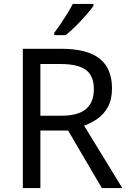

<svg xmlns="http://www.w3.org/2000/svg" viewBox="-20 -964 662 984"><path d="M294 -714Q427 -714 490.5 -663.5Q554 -613 554 -511Q554 -454 533 -416Q512 -378 479.5 -355.5Q447 -333 411 -320L607 0H502L329 -295H187V0H97V-714ZM289 -636H187V-371H294Q381 -371 421 -405.5Q461 -440 461 -507Q461 -577 419 -606.5Q377 -636 289 -636ZM459 -934Q447 -916 422 -887.5Q397 -859 368.5 -830.5Q340 -802 316 -784H258V-796Q273 -815 290.5 -841Q308 -867 325 -894.5Q342 -922 353 -944H459Z"/></svg>

Font: Noto Sans Test
Style: Regular
Weight: 400
Version: Version 1.002; ttfautohint (v1.8.4.7-5d5b)